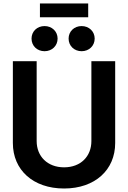

<svg xmlns="http://www.w3.org/2000/svg" viewBox="-20 -1083 744 1115"><path d="M352.1 11.7C531.7 11.7 648.9 -96.2 648.9 -252.4V-727.5H510.7V-263.7C510.7 -175.3 449.2 -111.3 352.1 -111.3C255.4 -111.3 192.9 -175.3 192.9 -263.7V-727.5H54.7V-252.4C54.7 -96.2 171.9 11.7 352.1 11.7ZM454.1 -785.6C497.1 -785.6 529.8 -816.9 529.8 -858.9C529.8 -900.4 497.1 -931.6 454.1 -931.6C410.6 -931.6 378.4 -900.4 378.4 -858.9C378.4 -816.9 410.6 -785.6 454.1 -785.6ZM238.8 -785.6C281.7 -785.6 314.5 -816.9 314.5 -858.9C314.5 -900.4 281.7 -931.6 238.8 -931.6C195.3 -931.6 163.1 -900.4 163.1 -858.9C163.1 -816.9 195.3 -785.6 238.8 -785.6ZM492.2 -1063H211.9V-982.9H492.2Z"/></svg>

Font: Raveo Display Display SemiBold
Style: Regular
Weight: 600
Designer: Jakub Foglar, Rasmus Andersson (Inter)
Foundry: Jakubfoglar.com
Version: Version 1.100;Glyphs 3.2.3 (3260)